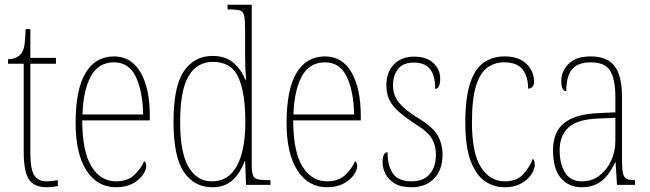

<svg xmlns="http://www.w3.org/2000/svg" viewBox="-20 -780 2742 810"><path d="M178 10Q124 10 102 -23Q80 -56 80 -141V-511H14V-530Q52 -532 68 -552Q80 -567 83.5 -592.5Q87 -618 88 -657H108V-536H216V-511H108V-138Q108 -66 124.5 -40.5Q141 -15 176 -15Q189 -15 199.5 -16.5Q210 -18 224 -20V5Q199 10 178 10Z M469 10Q391 10 345 -60.5Q299 -131 299 -262Q299 -403 341 -472.5Q383 -542 461 -542Q534 -542 573 -474.5Q612 -407 612 -291V-272H327Q327 -142 365.5 -78.5Q404 -15 470 -15Q517 -15 545.5 -41Q574 -67 588 -100Q597 -95 597 -79Q597 -63 582.5 -42Q568 -21 539.5 -5.5Q511 10 469 10ZM584 -297Q582 -395 553 -456Q524 -517 461 -517Q395 -517 363 -457.5Q331 -398 328 -297Z M876 10Q800 10 756 -54Q712 -118 712 -267Q712 -416 756 -480Q800 -544 876 -544Q930 -544 963 -516.5Q996 -489 1015 -444H1019Q1016 -468 1015 -493.5Q1014 -519 1014 -544V-658Q1014 -697 1010 -714Q1006 -731 993 -735.5Q980 -740 951 -740H940V-760H1042V-88Q1042 -57 1046.5 -42.5Q1051 -28 1065.5 -24Q1080 -20 1110 -20H1121V0H1018L1014 -100H1012Q994 -50 961 -20Q928 10 876 10ZM875 -15Q944 -15 979.5 -80.5Q1015 -146 1015 -265Q1015 -389 985.5 -454Q956 -519 879 -519Q811 -519 775.5 -459Q740 -399 740 -265Q740 -135 776 -74.5Q812 -14 875 -15Z M1359 10Q1281 10 1235 -60.5Q1189 -131 1189 -262Q1189 -403 1231 -472.5Q1273 -542 1351 -542Q1424 -542 1463 -474.5Q1502 -407 1502 -291V-272H1217Q1217 -142 1255.5 -78.5Q1294 -15 1360 -15Q1407 -15 1435.5 -41Q1464 -67 1478 -100Q1487 -95 1487 -79Q1487 -63 1472.5 -42Q1458 -21 1429.5 -5.5Q1401 10 1359 10ZM1474 -297Q1472 -395 1443 -456Q1414 -517 1351 -517Q1285 -517 1253 -457.5Q1221 -398 1218 -297Z M1716 10Q1670 10 1643.5 -7Q1617 -24 1605.5 -48Q1594 -72 1594 -94Q1594 -138 1615 -138Q1615 -80 1638 -47.5Q1661 -15 1716 -15Q1766 -15 1792.5 -45Q1819 -75 1819 -130Q1819 -164 1803 -193.5Q1787 -223 1732 -257Q1686 -287 1659.5 -311.5Q1633 -336 1621.5 -361.5Q1610 -387 1610 -421Q1610 -475 1641.5 -508Q1673 -541 1727 -541Q1780 -541 1808.5 -514Q1837 -487 1837 -449Q1837 -405 1816 -405Q1816 -463 1793.5 -489.5Q1771 -516 1726 -516Q1680 -516 1659 -488.5Q1638 -461 1638 -420Q1638 -377 1664 -346Q1690 -315 1742 -283Q1806 -245 1826.5 -208.5Q1847 -172 1847 -127Q1847 -64 1811.5 -27Q1776 10 1716 10Z M2110 10Q2062 10 2024.5 -16.5Q1987 -43 1965 -102.5Q1943 -162 1943 -263Q1943 -370 1964 -431Q1985 -492 2022 -517Q2059 -542 2109 -542Q2169 -542 2201 -510.5Q2233 -479 2233 -436Q2233 -420 2225.5 -413Q2218 -406 2208 -406Q2208 -457 2184.5 -487Q2161 -517 2107 -517Q2066 -517 2035.5 -494.5Q2005 -472 1988 -417Q1971 -362 1971 -264Q1971 -134 2009 -74.5Q2047 -15 2110 -15Q2160 -15 2187.5 -45Q2215 -75 2228 -111Q2236 -102 2236 -84Q2236 -66 2221.5 -44Q2207 -22 2178.5 -6Q2150 10 2110 10Z M2433 10Q2380 10 2346.5 -28.5Q2313 -67 2313 -146Q2313 -224 2360.5 -261.5Q2408 -299 2507 -303L2576 -306V-371Q2576 -446 2554 -481.5Q2532 -517 2473 -517Q2417 -517 2393 -487.5Q2369 -458 2369 -395Q2348 -395 2348 -439Q2348 -479 2378.5 -510.5Q2409 -542 2473 -542Q2541 -542 2572.5 -501.5Q2604 -461 2604 -372V-105Q2604 -68 2608 -50Q2612 -32 2623 -26Q2634 -20 2655 -20H2659V0H2583L2577 -95H2575Q2563 -68 2545 -44Q2527 -20 2500 -5Q2473 10 2433 10ZM2436 -15Q2477 -15 2508.5 -39Q2540 -63 2558 -101.5Q2576 -140 2576 -185V-283L2506 -280Q2415 -277 2378 -242Q2341 -207 2341 -146Q2341 -90 2363.5 -52.5Q2386 -15 2436 -15Z"/></svg>

Font: Noto Serif Lao Condensed Thin
Style: Regular
Weight: 100
Width: 3
Designer: Monotype Design Team
Foundry: Monotype Imaging Inc.
Version: Version 2.003; ttfautohint (v1.8.4.7-5d5b)